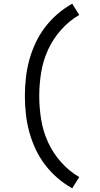

<svg xmlns="http://www.w3.org/2000/svg" viewBox="-20 -861 540 1042"><path d="M372 161Q329 137 291.5 104.5Q254 72 224 32.5Q194 -7 173 -52Q152 -97 139 -144.5Q126 -192 120.5 -241.5Q115 -291 115 -340Q115 -389 120.5 -438.5Q126 -488 139 -535.5Q152 -583 173 -628Q194 -673 224 -712.5Q254 -752 291.5 -784.5Q329 -817 372 -841L410 -780Q355 -748 311.5 -699Q268 -650 241 -591.5Q214 -533 203.5 -468.5Q193 -404 193 -340Q193 -276 203.5 -211.5Q214 -147 241 -88.5Q268 -30 311.5 19Q355 68 410 100Z"/></svg>

Font: Iosevka Curly
Style: Regular
Weight: 400
Monospace: yes
Designer: Belleve Invis
Foundry: Belleve Invis
Version: Version 22.1.2; ttfautohint (v1.8.4)